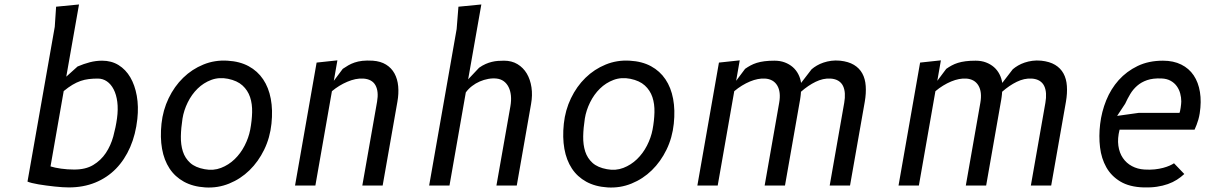

<svg xmlns="http://www.w3.org/2000/svg" viewBox="-20 -830 5392 859"><path d="M206 -85.5Q215 -82.5 227.2 -80Q239.5 -77.5 253.2 -75.5Q267 -73.5 281.8 -72.5Q296.5 -71.5 310.5 -71.5Q362.5 -71 397 -91.8Q431.5 -112.5 453.5 -145.5Q475.5 -178.5 486.8 -219.5Q498 -260.5 503.5 -300.5Q509 -341 504.8 -374Q500.5 -407 488.5 -430.2Q476.5 -453.5 458.2 -466Q440 -478.5 417.5 -478.5Q396 -478.5 377.2 -476.2Q358.5 -474 340.5 -467.8Q322.5 -461.5 304 -450.5Q285.5 -439.5 265 -422.5ZM225 -710 231 -800 333.5 -810 276.5 -487 327 -532.5Q355 -544.5 382 -551.5Q409 -558.5 437 -558.5Q478.5 -558.5 510.5 -538.8Q542.5 -519 563 -484Q583.5 -449 592 -401.2Q600.5 -353.5 594.5 -298Q587 -228.5 562.5 -172Q538 -115.5 498.8 -75.2Q459.5 -35 406.2 -13.2Q353 8.5 288 8.5Q275.5 8.5 259 7.5Q242.5 6.5 224.2 4.5Q206 2.5 187.2 0Q168.5 -2.5 152.2 -5.2Q136 -8 123 -11.2Q110 -14.5 103 -17.5Z M898 8.5Q843 5 803 -17Q763 -39 738.5 -76.2Q714 -113.5 705 -164.2Q696 -215 702.5 -276.5Q709 -337.5 734.5 -390.5Q760 -443.5 799.5 -482Q839 -520.5 889.8 -541.2Q940.5 -562 997.5 -558.5Q1052.5 -555.5 1092.5 -533.8Q1132.5 -512 1157.2 -475.2Q1182 -438.5 1191.5 -388Q1201 -337.5 1194.5 -276.5Q1188 -214 1162 -160.5Q1136 -107 1096.2 -68.2Q1056.5 -29.5 1005.5 -8.8Q954.5 12 898 8.5ZM1099.5 -250Q1107 -290 1108 -327.5Q1109 -365 1098.8 -395.5Q1088.5 -426 1065 -447.5Q1041.5 -469 1000 -477.5Q960 -485.5 925.2 -472.5Q890.5 -459.5 864 -433.5Q837.5 -407.5 820 -372Q802.5 -336.5 796.5 -299.5Q790 -258 789.2 -220.2Q788.5 -182.5 798.2 -152.2Q808 -122 831 -101.2Q854 -80.5 895.5 -73Q934.5 -65.5 968.8 -78.8Q1003 -92 1029.8 -117.8Q1056.5 -143.5 1074.5 -178.5Q1092.5 -213.5 1099.5 -250Z M1391 0H1300L1396.5 -550L1489.5 -560L1473.5 -468.5L1513.5 -522Q1526 -530.5 1538.5 -537.8Q1551 -545 1566.2 -550.2Q1581.5 -555.5 1601 -557.8Q1620.5 -560 1647.5 -558.5Q1683 -556 1707.2 -541Q1731.5 -526 1745 -501.2Q1758.5 -476.5 1761.5 -444Q1764.5 -411.5 1758 -375L1692 0H1601L1667 -375Q1675 -421 1659.8 -448.5Q1644.5 -476 1605 -478.5Q1588 -479.5 1570 -475.8Q1552 -472 1533.8 -464.2Q1515.5 -456.5 1498 -445.8Q1480.5 -435 1465 -422Z M1991 0H1900L2023 -700L2031 -800L2133.5 -810L2074.5 -475L2123.5 -527Q2138.5 -537.5 2152.8 -543.8Q2167 -550 2180.5 -553.2Q2194 -556.5 2207.5 -557.5Q2221 -558.5 2235 -558.5Q2269.5 -558.5 2295.2 -543Q2321 -527.5 2336.8 -501Q2352.5 -474.5 2357.8 -439.2Q2363 -404 2356 -365L2292 0H2201L2263.5 -354.5Q2268 -380.5 2265.8 -402.5Q2263.5 -424.5 2255.2 -440.8Q2247 -457 2233.5 -466.8Q2220 -476.5 2202 -478.5Q2184 -480.5 2164.5 -477Q2145 -473.5 2126.5 -465.5Q2108 -457.5 2091.8 -445Q2075.5 -432.5 2064 -416.5Z M2698 8.5Q2643 5 2603 -17Q2563 -39 2538.5 -76.2Q2514 -113.5 2505 -164.2Q2496 -215 2502.5 -276.5Q2509 -337.5 2534.5 -390.5Q2560 -443.5 2599.5 -482Q2639 -520.5 2689.8 -541.2Q2740.5 -562 2797.5 -558.5Q2852.5 -555.5 2892.5 -533.8Q2932.5 -512 2957.2 -475.2Q2982 -438.5 2991.5 -388Q3001 -337.5 2994.5 -276.5Q2988 -214 2962 -160.5Q2936 -107 2896.2 -68.2Q2856.5 -29.5 2805.5 -8.8Q2754.5 12 2698 8.5ZM2899.5 -250Q2907 -290 2908 -327.5Q2909 -365 2898.8 -395.5Q2888.5 -426 2865 -447.5Q2841.5 -469 2800 -477.5Q2760 -485.5 2725.2 -472.5Q2690.5 -459.5 2664 -433.5Q2637.5 -407.5 2620 -372Q2602.5 -336.5 2596.5 -299.5Q2590 -258 2589.2 -220.2Q2588.5 -182.5 2598.2 -152.2Q2608 -122 2631 -101.2Q2654 -80.5 2695.5 -73Q2734.5 -65.5 2768.8 -78.8Q2803 -92 2829.8 -117.8Q2856.5 -143.5 2874.5 -178.5Q2892.5 -213.5 2899.5 -250Z M3191 0H3100L3196.5 -550L3289.5 -560L3273.5 -468.5L3313.5 -522Q3325.5 -530.5 3338 -537.2Q3350.5 -544 3365.8 -548.8Q3381 -553.5 3400.2 -556Q3419.5 -558.5 3445 -558.5Q3470.5 -558.5 3491 -550.8Q3511.5 -543 3526.8 -529.8Q3542 -516.5 3551.5 -498.2Q3561 -480 3564 -459L3611 -520Q3621.5 -529 3634.8 -536.8Q3648 -544.5 3664.2 -550Q3680.5 -555.5 3699 -558Q3717.5 -560.5 3738.5 -558.5Q3776 -554.5 3800.5 -539.8Q3825 -525 3838 -501.2Q3851 -477.5 3853.2 -445.2Q3855.5 -413 3849 -375L3783 0H3692L3757 -370Q3761 -392.5 3759.8 -412Q3758.5 -431.5 3751.5 -445.8Q3744.5 -460 3730.8 -468.5Q3717 -477 3696 -478.5Q3679 -479.5 3662.2 -475.8Q3645.5 -472 3629 -464Q3612.5 -456 3596 -444.8Q3579.5 -433.5 3563.5 -419.5Q3563 -412 3562.5 -406.5Q3562 -401 3561.2 -395.5Q3560.5 -390 3559.5 -384Q3558.5 -378 3557 -370L3492 0H3401L3466 -370Q3474.5 -418.5 3457.5 -447.2Q3440.5 -476 3402.5 -478.5Q3387.5 -479.5 3370.5 -476.2Q3353.5 -473 3335.5 -465.5Q3317.5 -458 3299.5 -447Q3281.5 -436 3265 -422Z M4091 0H4000L4096.5 -550L4189.5 -560L4173.5 -468.5L4213.5 -522Q4225.5 -530.5 4238 -537.2Q4250.5 -544 4265.8 -548.8Q4281 -553.5 4300.2 -556Q4319.5 -558.5 4345 -558.5Q4370.5 -558.5 4391 -550.8Q4411.5 -543 4426.8 -529.8Q4442 -516.5 4451.5 -498.2Q4461 -480 4464 -459L4511 -520Q4521.5 -529 4534.8 -536.8Q4548 -544.5 4564.2 -550Q4580.5 -555.5 4599 -558Q4617.5 -560.5 4638.5 -558.5Q4676 -554.5 4700.5 -539.8Q4725 -525 4738 -501.2Q4751 -477.5 4753.2 -445.2Q4755.5 -413 4749 -375L4683 0H4592L4657 -370Q4661 -392.5 4659.8 -412Q4658.5 -431.5 4651.5 -445.8Q4644.5 -460 4630.8 -468.5Q4617 -477 4596 -478.5Q4579 -479.5 4562.2 -475.8Q4545.5 -472 4529 -464Q4512.5 -456 4496 -444.8Q4479.5 -433.5 4463.5 -419.5Q4463 -412 4462.5 -406.5Q4462 -401 4461.2 -395.5Q4460.5 -390 4459.5 -384Q4458.5 -378 4457 -370L4392 0H4301L4366 -370Q4374.5 -418.5 4357.5 -447.2Q4340.5 -476 4302.5 -478.5Q4287.5 -479.5 4270.5 -476.2Q4253.5 -473 4235.5 -465.5Q4217.5 -458 4199.5 -447Q4181.5 -436 4165 -422Z M5278.5 -51.5Q5263.5 -37.5 5245.5 -26Q5227.5 -14.5 5205 -6.5Q5182.5 1.5 5155.5 5.5Q5128.5 9.5 5096 8.5Q5033 6.5 4992.2 -18Q4951.5 -42.5 4929.5 -81.8Q4907.5 -121 4901.5 -171Q4895.5 -221 4902 -275Q4908.5 -330 4929.2 -381.2Q4950 -432.5 4985.2 -471.8Q5020.5 -511 5069.8 -534.8Q5119 -558.5 5183 -558.5Q5230 -558.5 5264.8 -541.2Q5299.5 -524 5320.5 -492.8Q5341.5 -461.5 5348.5 -418.2Q5355.5 -375 5347.5 -323Q5345 -307.5 5341.2 -294.5Q5337.5 -281.5 5333.5 -271.5Q5329 -260 5324.5 -250H4989Q4979 -210.5 4983.5 -178.2Q4988 -146 5003.8 -123Q5019.5 -100 5044.2 -86.8Q5069 -73.5 5100 -71.5Q5125 -70 5146 -72.2Q5167 -74.5 5183.8 -79Q5200.5 -83.5 5212.8 -89Q5225 -94.5 5232.5 -99.5ZM5257 -325Q5258 -326.5 5259.5 -333Q5261 -339.5 5262.2 -347.8Q5263.5 -356 5264.2 -363.8Q5265 -371.5 5265 -376Q5265 -394 5260.2 -411.8Q5255.5 -429.5 5245 -444.2Q5234.5 -459 5217.5 -468.5Q5200.5 -478 5176.5 -479Q5138.5 -480.5 5112.2 -471.5Q5086 -462.5 5067.5 -446.2Q5049 -430 5036.5 -409Q5024 -388 5014 -366L4978 -311.5L5074.5 -325Z"/></svg>

Font: B612
Style: Italic
Weight: 400
Italic angle: -10°
Designer: Nicolas Chauveau, Thomas Paillot, Jonathan Favre-Lamarine, Jean-Luc Vinot
Foundry: AIRBUS
Version: Version 1.008